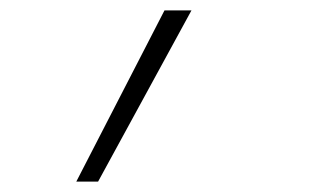

<svg xmlns="http://www.w3.org/2000/svg" viewBox="-20 -131 640 370"><path d="M127 219 297 -111H349L169 219Z"/></svg>

Font: Iosevka Extralight Extended
Style: Italic
Weight: 200
Width: 7
Italic angle: -9°
Monospace: yes
Designer: Belleve Invis
Foundry: Belleve Invis
Version: Version 32.5.0; ttfautohint (v1.8.4)